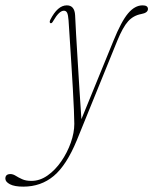

<svg xmlns="http://www.w3.org/2000/svg" viewBox="-154 -452 572 717"><path d="M270 -300.5Q299 -372 324.2 -402Q349.5 -432 378.5 -432Q398.5 -432 398.5 -418.5Q398.5 -404 373 -399.5Q344 -394 324.5 -372.5Q305 -351 284 -300L133 71.5Q94.5 165 46.8 205Q-1 245 -67 245Q-100 245 -117 236Q-134 227 -134 215Q-134 198 -115 198Q-105.5 198 -95.2 204.5Q-85 211 -71.2 217.2Q-57.5 223.5 -36.5 223.5Q-5 223.5 23.8 203.2Q52.5 183 75 150.2Q97.5 117.5 110.5 80.5Q123.5 43.5 123.5 10.5Q123.5 -7.5 122 -42.2Q120.5 -77 118 -121.5Q115.5 -166 112.5 -213Q109.5 -260 106.8 -302.5Q104 -345 102 -376Q100.5 -396 96.8 -404Q93 -412 84.5 -412Q67 -412 45 -374Q39.5 -363.5 34.5 -365.5Q29.5 -368 33.5 -377.5Q61 -432 95.5 -432Q124.5 -432 126.5 -395Q127.5 -368 130.2 -323Q133 -278 136.2 -223.5Q139.5 -169 143 -112.8Q146.5 -56.5 150 -7Z"/></svg>

Font: Fraunces 144pt Soft Thin
Style: Italic
Weight: 100
Italic angle: -16°
Version: Version 1.000;[0bf87f6ff]